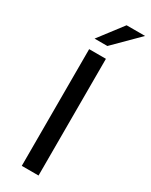

<svg xmlns="http://www.w3.org/2000/svg" viewBox="-229 -938 771 983"><g transform="rotate(30 156.0 -446.0)"><path d="M94.7 -750.5 202.6 -891.6H312L170.4 -750.5ZM97.7 0V-689.9H196.8V0Z"/></g></svg>

Font: HK Grotesk Medium
Style: Regular
Weight: 500
Designer: Alfredo Marco Pradil and Stefan Peev
Foundry: Hanken Design Co.
Version: Version 1.045;PS 001.045;hotconv 1.0.88;makeotf.lib2.5.64775